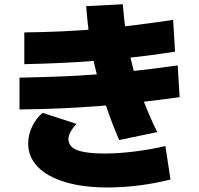

<svg xmlns="http://www.w3.org/2000/svg" viewBox="-20 -844 920 886"><path d="M530 -197.8Q500 -266.7 473.9 -342.8Q447.8 -418.9 427.2 -498.9Q406.7 -578.9 395 -658.3Q383.3 -737.8 377.8 -815.6L546.7 -824.4Q552.2 -751.1 563.3 -677.8Q574.4 -604.4 593.9 -530Q613.3 -455.6 641.1 -382.2Q668.9 -308.9 705.6 -234.4ZM110 -182.2Q110 -222.2 128.9 -261.1Q147.8 -300 176.7 -323.3L333.3 -272.2Q315.6 -254.4 305.6 -235.6Q295.6 -216.7 295.6 -201.1Q296.7 -177.8 314.4 -163.3Q332.2 -148.9 370 -142.2Q407.8 -135.6 463.3 -135.6Q526.7 -135.6 601.7 -145Q676.7 -154.4 743.3 -170L766.7 -15.6Q696.7 2.2 621.7 11.7Q546.7 21.1 476.7 21.1Q363.3 21.1 280.6 -3.9Q197.8 -28.9 153.9 -74.4Q110 -120 110 -182.2ZM92.2 -694.4Q184.4 -695.6 267.8 -699.4Q351.1 -703.3 431.1 -710Q511.1 -716.7 596.1 -727.2Q681.1 -737.8 778.9 -752.2L787.8 -605.6Q690 -590 603.3 -580.6Q516.7 -571.1 435 -564.4Q353.3 -557.8 270 -553.9Q186.7 -550 92.2 -547.8ZM70 -485.6Q168.9 -487.8 257.2 -491.1Q345.6 -494.4 431.1 -501.1Q516.7 -507.8 607.8 -517.8Q698.9 -527.8 800 -542.2L808.9 -395.6Q705.6 -381.1 613.9 -371.1Q522.2 -361.1 435 -354.4Q347.8 -347.8 258.9 -343.9Q170 -340 70 -338.9Z"/></svg>

Font: Paperlogy 9 Black
Style: Regular
Weight: 900
Designer: redesigned by Lee Juim, glyphs from Gmarket Sans & Montserrat
Foundry: PT&
Version: Version 1.001